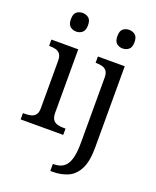

<svg xmlns="http://www.w3.org/2000/svg" viewBox="-178 -862 976 1203"><g transform="rotate(20 310.0 -260.0)"><path d="M23 0V-42H36Q58 -42 76.5 -46.5Q95 -51 106.5 -65.5Q118 -80 118 -109V-426Q118 -456 106.5 -470.5Q95 -485 76.5 -489.5Q58 -494 36 -494H33V-536H212V-114Q212 -83 223 -67.5Q234 -52 253 -47Q272 -42 294 -42H307V0ZM161 -636Q137 -636 120.5 -650Q104 -664 104 -698Q104 -733 120.5 -746.5Q137 -760 161 -760Q184 -760 201 -746.5Q218 -733 218 -698Q218 -664 201 -650Q184 -636 161 -636ZM308 240V193H315Q351 193 376.5 176.5Q402 160 415 119.5Q428 79 428 9V-426Q428 -456 416.5 -470.5Q405 -485 386.5 -489.5Q368 -494 346 -494H343V-536H522V8Q522 97 496.5 148Q471 199 426.5 219.5Q382 240 324 240ZM471 -636Q447 -636 430.5 -650Q414 -664 414 -698Q414 -733 430.5 -746.5Q447 -760 471 -760Q494 -760 511 -746.5Q528 -733 528 -698Q528 -664 511 -650Q494 -636 471 -636Z"/></g></svg>

Font: Noto Serif Hebrew
Style: Regular
Weight: 400
Designer: Monotype Design Team
Foundry: Monotype Imaging Inc.
Version: Version 2.003